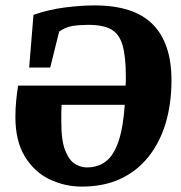

<svg xmlns="http://www.w3.org/2000/svg" viewBox="-20 -680 671 711"><path d="M283 11Q220 11 163.5 -16Q107 -43 72 -100.5Q37 -158 37 -247Q37 -279 40 -308Q43 -337 47 -363H445Q446 -371 446 -379.5Q446 -388 446 -396Q446 -470 434 -512Q422 -554 392 -571Q362 -588 307 -588Q276 -588 249.5 -584Q223 -580 199 -563L166 -430H88L104 -625Q161 -645 221.5 -652.5Q282 -660 330 -660Q476 -660 545.5 -590Q615 -520 615 -383Q615 -296 593.5 -224Q572 -152 529.5 -99Q487 -46 425.5 -17.5Q364 11 283 11ZM301 -60Q342 -60 371 -81.5Q400 -103 418 -154Q436 -205 442 -292H208Q207 -276 207 -260.5Q207 -245 207 -228Q207 -158 222 -121.5Q237 -85 258.5 -72.5Q280 -60 301 -60Z"/></svg>

Font: Faustina ExtraBold
Style: Italic
Weight: 800
Italic angle: -8°
Designer: Alfonso Garcia
Foundry: http://www.omnibus-type.com
Version: Version 1.200